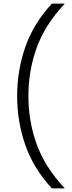

<svg xmlns="http://www.w3.org/2000/svg" viewBox="-20 -828 402 1068"><path d="M269 220Q167 110.5 121.2 -20.2Q75.5 -151 75.5 -294Q75.5 -437 121.2 -567.8Q167 -698.5 269 -808H340.5Q230.5 -690.5 184.2 -562.8Q138 -435 138 -294Q138 -153 184.2 -25.2Q230.5 102.5 340.5 220Z"/></svg>

Font: Encode Sans Expanded Light
Style: Regular
Weight: 300
Width: 7
Designer: Multiple Designers
Foundry: Impallari Type
Version: Version 3.000; ttfautohint (v1.8.3) -l 8 -r 50 -G 200 -x 14 